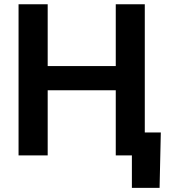

<svg xmlns="http://www.w3.org/2000/svg" viewBox="-20 -748 812 924"><path d="M69.3 0V-727.5H209.5V-430.2H537.1V-727.5H676.8V0H537.1V-313.5H209.5V0ZM614.7 156.2V0H573.7V-110.4H753.9L748 156.2Z"/></svg>

Font: Inter Cardless
Style: Bold
Weight: 700
Designer: Rasmus Andersson
Foundry: rsms
Version: Version 4.001;git-9221beed3